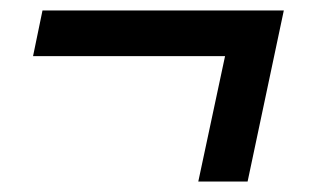

<svg xmlns="http://www.w3.org/2000/svg" viewBox="-20 -346 592 366"><path d="M358 0 409 -239H43L61 -326H521L452 0Z"/></svg>

Font: Red Hat Display Medium
Style: Italic
Weight: 500
Italic angle: -12°
Designer: Pentagram, MCKL
Foundry: Pentagram, MCKL
Version: Version 1.023; ttfautohint (v1.8.3)